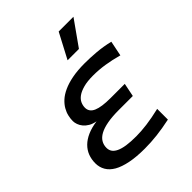

<svg xmlns="http://www.w3.org/2000/svg" viewBox="-198 -819 947 947"><g transform="rotate(-45 275.0 -345.5)"><path d="M443.8 -12.2Q393.6 -1.5 349.4 3.7Q305.2 8.8 262.2 8.8Q204.1 8.8 161.6 0.2Q119.1 -8.3 91.8 -23.9Q64.5 -39.6 51.3 -62.3Q38.1 -85 38.1 -112.8Q38.1 -140.1 47.1 -163.8Q56.2 -187.5 75 -206.1Q93.8 -224.6 122.1 -237.1Q150.4 -249.5 189 -254.9Q167 -258.8 151.6 -267.8Q136.2 -276.9 126.2 -288.8Q116.2 -300.8 111.6 -314Q106.9 -327.1 106.9 -338.9Q106.9 -355 111.1 -373.3Q115.2 -391.6 125.5 -409.4Q135.7 -427.2 153.3 -443.4Q170.9 -459.5 198 -471.9Q225.1 -484.4 262.5 -491.7Q299.8 -499 350.1 -499Q387.7 -499 430.9 -495.4Q474.1 -491.7 518.1 -481L502 -401.9Q458 -414.1 417.7 -420.4Q377.4 -426.8 335.9 -426.8Q295.9 -426.8 269 -419.4Q242.2 -412.1 225.8 -400.4Q209.5 -388.7 202.6 -373.5Q195.8 -358.4 195.8 -342.8Q195.8 -313.5 226.1 -300.3Q256.3 -287.1 318.8 -287.1H418L403.8 -216.8H306.2Q259.8 -216.8 226.6 -210.7Q193.4 -204.6 172.1 -193.1Q150.9 -181.6 140.9 -165Q130.9 -148.4 130.9 -127.9Q130.9 -112.3 138.7 -100.6Q146.5 -88.9 163.8 -80.6Q181.2 -72.3 208.7 -68.1Q236.3 -64 275.9 -64Q309.1 -64 350.6 -69.3Q392.1 -74.7 443.8 -86.9ZM473.1 -700.2 379.9 -568.8H300.8L370.1 -700.2ZM0 -490.2Z"/></g></svg>

Font: Code New Roman
Style: Italic
Weight: 400
Italic angle: -11°
Monospace: yes
Designer: Sam Radian
Foundry: Code New Roman
Version: Version 1.508 October 19, 2014